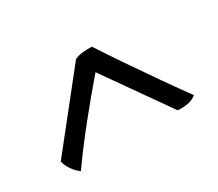

<svg xmlns="http://www.w3.org/2000/svg" viewBox="-72 -844 694 612"><g transform="rotate(-30 275.0 -538.0)"><path d="M276 -625Q221 -561 171 -498.5Q121 -436 78 -375Q63 -386 52 -402Q41 -418 38 -434L243 -692Q255 -698 271 -700Q287 -702 307 -701Q334 -659 370.5 -605.5Q407 -552 444 -499Q481 -446 511 -405Q499 -394 479.5 -390.5Q460 -387 442 -389Z"/></g></svg>

Font: Vollkorn
Style: Bold
Weight: 700
Designer: Friedrich Althausen
Foundry: Friedrich Althausen
Version: Version 5.000